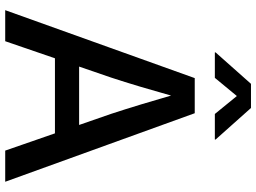

<svg xmlns="http://www.w3.org/2000/svg" viewBox="-143 -840 983 737"><g transform="rotate(90 348.5 -471.5)"><path d="M19 0 279.8 -727.5H414.6L677.7 0H558.1L417 -406.7Q400.4 -457 380.6 -522.2Q360.8 -587.4 334 -680.2H359.4Q333 -586.9 313.5 -521Q293.9 -455.1 277.8 -406.7L138.2 0ZM161.6 -190.9V-283.7H535.2V-190.9ZM278.8 -804.7H181.2V-807.6L301.8 -943.4H394.5L515.6 -807.6V-804.7H417.5L348.6 -889.2Z"/></g></svg>

Font: Inter 20pt Medium
Style: Regular
Weight: 500
Version: Version 4.001;git-66647c0bb